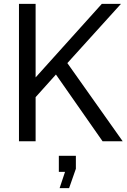

<svg xmlns="http://www.w3.org/2000/svg" viewBox="-20 -730 654 992"><path d="M78 0V-710H164V-330L506 -710H605L328 -404L614 0H510L269 -345L164 -228V0ZM288 242 316 158H284V75H372V142L337 242Z"/></svg>

Font: Special Gothic
Style: Regular
Weight: 400
Designer: Alistair McCready
Foundry: Monolith
Version: Version 1.010; ttfautohint (v1.8.4.7-5d5b)